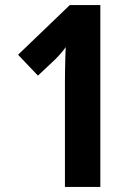

<svg xmlns="http://www.w3.org/2000/svg" viewBox="-20 -734 540 754"><path d="M374 0H235V-415Q235 -437 235.5 -459.5Q236 -482 236.5 -505Q237 -528 238 -549Q232 -540 221 -527Q210 -514 197 -501L129 -437L51 -519L254 -714H374Z"/></svg>

Font: Noto Sans Condensed
Style: Regular
Weight: 400
Width: 3
Version: Version 2.013